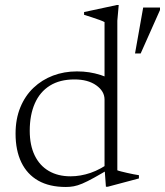

<svg xmlns="http://www.w3.org/2000/svg" viewBox="-20 -735 658 765"><path d="M396.5 -338.5Q396.5 -371.5 363.5 -395Q330.5 -418.5 276.5 -418.5Q218.5 -418.5 178.8 -393.8Q139 -369 118.8 -323Q98.5 -277 98.5 -214Q98.5 -156.5 118.2 -115.8Q138 -75 174.5 -53.8Q211 -32.5 261 -32.5Q300.5 -32.5 340.8 -46.2Q381 -60 425 -92V-67.5Q383 -42.5 355 -27Q327 -11.5 308 -3.5Q289 4.5 274 7.2Q259 10 242.5 10Q177 10 132.5 -15.2Q88 -40.5 65 -88.2Q42 -136 42 -202.5Q42 -261 61 -307.2Q80 -353.5 113.5 -385.2Q147 -417 191.2 -433.8Q235.5 -450.5 286.5 -450.5Q312.5 -450.5 335.2 -447Q358 -443.5 381 -436.2Q404 -429 431.5 -415.5L396.5 -383.5V-647Q390.5 -650.5 376.8 -655.5Q363 -660.5 346.2 -666Q329.5 -671.5 315 -676V-687L445.5 -715H453L447.5 -652.5V-56.5Q452 -54.5 462.8 -51.8Q473.5 -49 487 -46Q500.5 -43 513 -40.5Q525.5 -38 533.5 -37V-24L409.5 9H402L396.5 -66ZM518 -522 550.5 -705H617.5V-695L540.5 -522Z"/></svg>

Font: Newsreader 16pt Light
Style: Regular
Weight: 300
Designer: Hugues Gentile
Foundry: Production Type
Version: Version 1.003